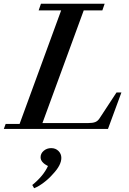

<svg xmlns="http://www.w3.org/2000/svg" viewBox="-27 -683 684 1017"><path d="M-6.8 0 2.9 -26.4H76.7L296.9 -627.9H177.7L189.9 -663.1H527.3L515.1 -627.9H416.5L197.8 -31.2H440.4Q463.9 -31.2 477.3 -36.4Q490.7 -41.5 500 -55.7L590.3 -193.4H616.2L544.9 0ZM153.8 314 144 296.9Q203.1 249 227.1 196.3Q188 177.2 188 149.9Q188 129.9 204.6 115.7Q221.2 101.6 244.1 101.6Q267.6 101.6 282.7 116.7Q297.9 131.8 297.9 153.3Q297.9 191.9 253.4 238.8Q232.4 263.2 204.6 284.2Q176.8 305.2 153.8 314Z"/></svg>

Font: Elstob 18pt SemiBold
Style: Italic
Weight: 600
Italic angle: -20°
Designer: Peter S. Baker
Version: Version 1.015